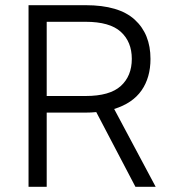

<svg xmlns="http://www.w3.org/2000/svg" viewBox="-20 -720 660 740"><path d="M351 -288Q341 -287 331 -286.5Q321 -286 310 -286H160V0H90V-700H310Q438 -700 499 -644.5Q560 -589 560 -493Q560 -421 525.5 -371.5Q491 -322 420 -300L580 0H502ZM160 -636V-350H310Q403 -350 445.5 -388.5Q488 -427 488 -493Q488 -559 445.5 -597.5Q403 -636 310 -636Z"/></svg>

Font: Retni Sans
Style: Regular
Weight: 400
Designer: Vitaly Kuzmin
Foundry: ParaType Ltd.
Version: Version 1.00;March 2, 2019;FontCreator 11.5.0.2425 64-bit; t